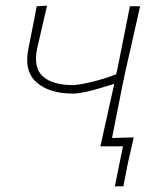

<svg xmlns="http://www.w3.org/2000/svg" viewBox="-20 -516 560 677"><path d="M334 0Q345.5 -52.5 358.8 -112Q372 -171.5 383 -220.5Q360.5 -213.5 333.2 -205.2Q306 -197 280.2 -191.5Q254.5 -186 237 -186Q153.5 -186 108.5 -226Q63.5 -266 80.5 -346Q87.5 -381.5 94.8 -418.2Q102 -455 109.5 -494L146 -496Q137 -457.5 128.2 -419.8Q119.5 -382 111 -345Q97 -278 130.8 -247Q164.5 -216 238.5 -216Q249 -216 273 -220.5Q297 -225 328 -233.5Q359 -242 389.5 -254L393.5 -270.5Q406 -332.5 416.5 -385.2Q427 -438 438 -494H474Q461.5 -437.5 449.5 -384.8Q437.5 -332 423.5 -270.5L413 -221Q402.5 -168.5 393.5 -122.8Q384.5 -77 375 -29.5Q394 -30 411.8 -30.5Q429.5 -31 451.5 -31.5Q446.5 -8.5 441.5 13.5Q436.5 35.5 431 58.5Q427.5 78 423.2 99Q419 120 415 141H385L413.5 0Z"/></svg>

Font: Commissioner Loud Thin
Style: Italic
Weight: 100
Italic angle: -12°
Designer: Kostas Bartsokas
Foundry: Kostas Bartsokas
Version: Version 1.000; ttfautohint (v1.8.3)